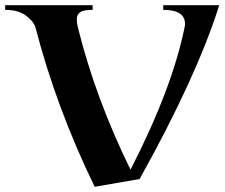

<svg xmlns="http://www.w3.org/2000/svg" viewBox="-53 -720 869 740"><path d="M-33 -682V-700H304V-682Q269 -682 256 -673Q243 -664 243 -646Q243 -631 247 -615Q315 -341 450 -66Q614 -386 660 -623V-628Q660 -682 576 -682V-700H792Q705 -424 485 -30L312 0Q164 -304 83 -617Q73 -642 44 -662Q15 -682 -33 -682Z"/></svg>

Font: Uncial Antiqua
Style: Regular
Weight: 400
Designer: Astigmatic (AOETI)
Foundry: Astigmatic (AOETI)
Version: Version 1.000